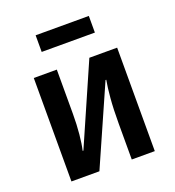

<svg xmlns="http://www.w3.org/2000/svg" viewBox="-138 -878 901 987"><g transform="rotate(-20 312.0 -384.5)"><path d="M459 -678H168V-769H459ZM84 0V-566H210V-324Q210 -265 205 -213.5Q200 -162 192 -128H196L388 -566H540V0H414V-197Q414 -276 419 -334.5Q424 -393 431 -430H427L237 0Z"/></g></svg>

Font: Qnwhxotralxmqkhsjrfbfhwcoqn
Style: Regular
Weight: 500
Designer: Carrois Corporate & Edenspiekermann
Foundry: Carrois Corporate GbR & Edenspiekermann AG
Version: Version 2.001